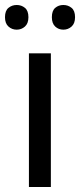

<svg xmlns="http://www.w3.org/2000/svg" viewBox="-31 -750 321 770"><path d="M173 0H85V-536H173ZM-11 -681Q-11 -707 3 -718.5Q17 -730 36 -730Q55 -730 69 -718.5Q83 -707 83 -681Q83 -656 69 -643.5Q55 -631 36 -631Q17 -631 3 -643.5Q-11 -656 -11 -681ZM177 -681Q177 -707 190.5 -718.5Q204 -730 223 -730Q242 -730 256 -718.5Q270 -707 270 -681Q270 -656 256 -643.5Q242 -631 223 -631Q204 -631 190.5 -643.5Q177 -656 177 -681Z"/></svg>

Font: Noto Sans Lao
Style: Regular
Weight: 400
Designer: Monotype Design Team
Foundry: Monotype Imaging Inc.
Version: Version 2.003; ttfautohint (v1.8.4.7-5d5b)